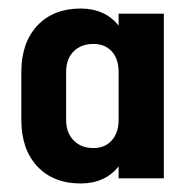

<svg xmlns="http://www.w3.org/2000/svg" viewBox="-20 -750 434 450"><path d="M258 -718H364V-332H258V-360Q226 -320 169 -320Q105 -320 67.5 -360Q30 -400 30 -469V-581Q30 -650 67.5 -690Q105 -730 169 -730Q226 -730 258 -690ZM258 -469V-581Q258 -612 242 -629.5Q226 -647 199 -647Q170 -647 152.5 -629.5Q135 -612 135 -581V-469Q135 -439 152.5 -421Q170 -403 199 -403Q226 -403 242 -421Q258 -439 258 -469Z"/></svg>

Font: Akshar SemiBold
Style: Regular
Weight: 600
Designer: Tall Chai
Foundry: Tall Chai
Version: Version 1.000